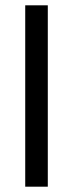

<svg xmlns="http://www.w3.org/2000/svg" viewBox="-20 -703 275 723"><path d="M75 0V-683H160V0Z"/></svg>

Font: Ropa Sans
Style: Regular
Weight: 400
Designer: Botio Nikoltchev
Foundry: Botjo Nikoltchev
Version: Version 1.002